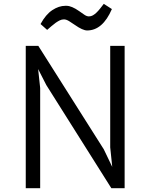

<svg xmlns="http://www.w3.org/2000/svg" viewBox="-20 -988 790 1008"><path d="M115.2 -747.1H181.2L524.9 -204.1L569.3 -111.8L558.6 -214.4V-747.1H634.3V0H564.5L223.1 -541.5L180.2 -625.5L190.9 -525.9V0H115.2ZM567.4 -940.4Q519 -828.1 437.5 -828.1Q414.1 -828.1 372.6 -857.4Q357.4 -868.2 342.5 -877.2Q327.6 -886.2 315.9 -886.2Q304.2 -886.2 294.2 -881.3Q284.2 -876.5 272.9 -868.7Q261.7 -860.8 250 -850.6L227.5 -831.1L192.9 -861.8Q220.2 -912.1 254.6 -934.8Q289.1 -957.5 322.8 -957.5H329.1Q356 -957.5 395.5 -929.7L422.9 -910.6Q435.5 -901.9 446.8 -901.9Q458 -901.9 467.8 -907.5Q477.5 -913.1 487.1 -922.4Q496.6 -931.6 505.9 -943.4L524.9 -967.8Z"/></svg>

Font: Armata
Style: Regular
Weight: 400
Designer: Viktoriya Grabowska
Foundry: Viktoriya Grabowska
Version: Version 1.003